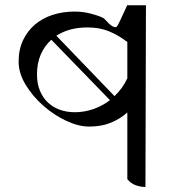

<svg xmlns="http://www.w3.org/2000/svg" viewBox="-20 -735 720 763"><path d="M558 8Q538 8 519 1Q500 -6 486 -23V-288Q458 -263 421 -247.5Q384 -232 334 -232Q292 -232 243 -255Q194 -278 152 -315Q110 -352 82 -398Q54 -444 54 -490Q54 -538 71.5 -575Q89 -612 119 -637.5Q149 -663 189.5 -676Q230 -689 276 -689Q310 -689 340 -681Q389 -668 396 -659Q431 -619 444 -629Q448 -631 486 -715L484 -714H560ZM277 -289Q315 -289 351 -301.5Q387 -314 417 -337L184 -577Q157 -553 142 -518.5Q127 -484 127 -439Q127 -403 138.5 -375Q150 -347 170 -328Q190 -309 217.5 -299Q245 -289 277 -289ZM486 -568Q451 -595 413.5 -610.5Q376 -626 327 -626Q255 -626 204 -593L435 -353Q451 -368 464 -386Q477 -404 486 -424Z"/></svg>

Font: lguzrati25
Style: Book
Weight: 400
Designer: Jelle Bosma - Monotype Design Team, Universal Thirst
Foundry: Monotype Imaging Inc.
Version: Version 2.106